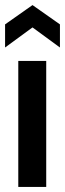

<svg xmlns="http://www.w3.org/2000/svg" viewBox="-22 -736 256 756"><path d="M50 0V-496H160V0ZM-2 -549V-640L106 -716L214 -640V-549L106 -628Z"/></svg>

Font: Host Grotesk Light Medium
Style: Regular
Weight: 500
Version: Version 1.003